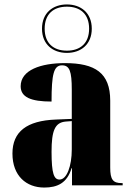

<svg xmlns="http://www.w3.org/2000/svg" viewBox="-20 -834 594 864"><path d="M281 -596C344 -596 393 -634 393 -705C393 -776 344 -814 281 -814C218 -814 169 -776 169 -705C169 -634 218 -596 281 -596ZM281 -606C221 -606 181 -639 181 -705C181 -771 221 -804 281 -804C341 -804 381 -771 381 -705C381 -639 341 -606 281 -606ZM179 10C238 10 282 -10 302 -77H304V0H532V-10H528C488 -10 476 -26 476 -80V-381C476 -506 408 -550 272 -550C164 -550 73 -519 73 -446C73 -397 118 -377 212 -377C212 -501 222 -540 259 -540C293 -540 303 -514 303 -430V-299L231 -296C101 -291 36 -242 36 -143C36 -42 99 10 179 10ZM248 -26C223 -26 212 -52 212 -151C212 -246 227 -283 276 -287L303 -289V-161C303 -88 281 -26 248 -26Z"/></svg>

Font: Noto Serif Display Condensed Black
Style: Regular
Weight: 900
Width: 3
Designer: Monotype Design Team
Foundry: Monotype Imaging Inc.
Version: Version 2.009